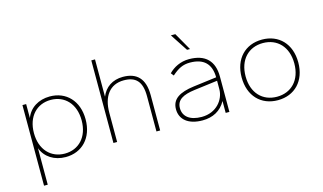

<svg xmlns="http://www.w3.org/2000/svg" viewBox="-98 -1007 2527 1500"><g transform="rotate(-15 1165.0 -257.0)"><path d="M319 10C451 10 544 -85 544 -235C544 -385 451 -480 319 -480C227 -480 154 -433 126 -357V-470H96V182H126V-113C154 -37 227 10 319 10ZM319 -18C207 -18 126 -100 126 -235C126 -370 207 -452 319 -452C431 -452 512 -370 512 -235C512 -100 431 -18 319 -18Z M1084 0V-286C1084 -421 1021 -480 910 -480C826 -480 764 -437 736 -366V-668H706V0H736V-237C736 -366 795 -452 910 -452C1006 -452 1054 -405 1054 -286V0Z M1426 10C1509 10 1575 -25 1614 -96V0H1644V-286C1644 -411 1578 -480 1445 -480C1376 -480 1319 -450 1280 -410L1298 -387C1349 -432 1388 -452 1445 -452C1556 -452 1613 -397 1614 -288L1426 -264C1311 -249 1246 -211 1246 -128C1246 -45 1310 10 1426 10ZM1426 -18C1330 -18 1278 -61 1278 -128C1278 -195 1331 -224 1426 -236L1614 -260V-192C1614 -108 1546 -18 1426 -18ZM1474 -554 1393 -696H1357L1450 -554Z M2035 10C2171 10 2264 -85 2264 -235C2264 -385 2171 -480 2035 -480C1899 -480 1806 -385 1806 -235C1806 -85 1899 10 2035 10ZM2035 -18C1919 -18 1838 -100 1838 -235C1838 -370 1919 -452 2035 -452C2151 -452 2232 -370 2232 -235C2232 -100 2151 -18 2035 -18Z"/></g></svg>

Font: Gantari Thin
Style: Regular
Weight: 250
Designer: Anugrah Pasau
Foundry: Lafontype
Version: Version 1.000